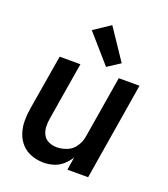

<svg xmlns="http://www.w3.org/2000/svg" viewBox="-142 -875 860 983"><g transform="rotate(20 288.0 -383.0)"><path d="M210 8Q236 8 263 0Q290 -8 311.5 -27Q333 -46 348 -70L337 0H450L537 -530H424L368 -192Q364 -164 347 -138Q330 -112 302 -100.5Q274 -89 246 -89Q223 -89 202.5 -98Q182 -107 171.5 -126.5Q161 -146 160 -169Q159 -192 163 -215L215 -530H102L52 -231Q46 -196 46 -161.5Q46 -127 56.5 -95Q67 -63 89 -39Q111 -15 143 -3.5Q175 8 210 8ZM343 -562 412 -607 300 -774 210 -714Z"/></g></svg>

Font: Iosevka Sparkle SmBdObl
Style: Regular
Weight: 600
Italic angle: -9°
Designer: Belleve Invis
Foundry: Belleve Invis
Version: Version 4.5.0; ttfautohint (v1.8.3)